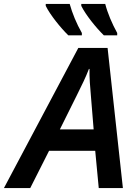

<svg xmlns="http://www.w3.org/2000/svg" viewBox="-79 -958 702 978"><path d="M450 -778H518V-790C492 -837 469 -891 457 -938H335V-928C357 -883 410 -817 450 -778ZM269 -778H338V-790C311 -837 289 -891 276 -938H154V-928C176 -883 229 -817 269 -778ZM-59 0H75L171 -190H406L424 0H547L469 -714H320ZM226 -299 313 -474C337 -522 358 -565 374 -607H377C376 -563 380 -514 384 -470L398 -299Z"/></svg>

Font: Noto Sans SemiBold
Style: Italic
Weight: 600
Italic angle: -12°
Designer: Monotype Design Team
Foundry: Monotype Imaging Inc.
Version: Version 2.013